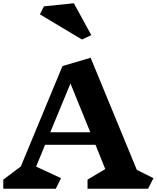

<svg xmlns="http://www.w3.org/2000/svg" viewBox="-21 -1160 963 1180"><path d="M889 0H517V-56L626 -121L566 -270H256L201 -136L354 -65L322 0H-1V-56L107 -137L363 -754L536 -805L820 -116L922 -65ZM412 -647 288 -347H534ZM483 -917 224 -1072 249 -1121 433 -1140 540 -944Z"/></svg>

Font: InknutAntiqua
Style: Bold
Weight: 700
Designer: Claus Eggers Srensen
Foundry: Claus Eggers Srensen
Version: Version 1.000; ttfautohint (v1.2) -l 7 -r 28 -G 50 -x 13 -D 